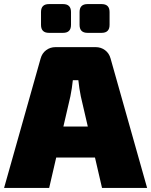

<svg xmlns="http://www.w3.org/2000/svg" viewBox="-29 -921 741 941"><path d="M440 -690Q466 -690 486 -675Q506 -660 513 -634L692 0H471L367 -449Q363 -468 360 -488.5Q357 -509 355 -528H328Q326 -509 323 -488.5Q320 -468 316 -449L212 0H-9L170 -634Q177 -660 197 -675Q217 -690 243 -690ZM525 -301V-149H158V-301ZM469 -901Q508 -901 508 -862V-799Q508 -760 469 -760H400Q361 -760 361 -799V-862Q361 -901 400 -901ZM280 -901Q319 -901 319 -862V-799Q319 -760 280 -760H211Q172 -760 172 -799V-862Q172 -901 211 -901Z"/></svg>

Font: Exo 2 Black
Style: Regular
Weight: 900
Designer: Natanael Gama
Foundry: Natanael Gama
Version: Version 2.010